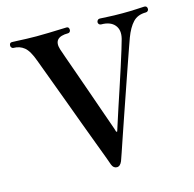

<svg xmlns="http://www.w3.org/2000/svg" viewBox="-107 -835 968 957"><g transform="rotate(-15 377.0 -357.0)"><path d="M381 12Q363 12 355 -9Q354 -13 342 -45.5Q330 -78 310.5 -129.5Q291 -181 268.5 -242Q246 -303 223.5 -364Q201 -425 181.5 -477Q162 -529 149.5 -563Q137 -597 135 -602Q115 -658 91.5 -677Q68 -696 36 -696Q31 -696 27 -700.5Q23 -705 23 -710Q23 -726 36 -726Q43 -726 63.5 -725Q84 -724 110.5 -723Q137 -722 162 -722Q191 -722 225.5 -723Q260 -724 286.5 -725Q313 -726 318 -726Q331 -726 331 -710Q331 -705 327.5 -700.5Q324 -696 318 -696Q238 -696 259 -629Q262 -619 275 -582.5Q288 -546 306 -495Q324 -444 343.5 -388.5Q363 -333 380 -284Q397 -235 409 -201.5Q421 -168 422 -162Q423 -159 425 -159Q427 -159 428 -160Q431 -169 441 -200.5Q451 -232 465.5 -276Q480 -320 496.5 -369.5Q513 -419 528 -466Q543 -513 554 -548.5Q565 -584 569 -600Q580 -644 558 -670Q536 -696 489 -696Q482 -696 478 -700.5Q474 -705 474 -710Q474 -716 478 -721Q482 -726 489 -726Q498 -726 529 -724Q560 -722 606 -722Q650 -722 680 -724Q710 -726 719 -726Q734 -726 734 -710Q734 -705 730 -700.5Q726 -696 719 -696Q677 -696 652.5 -670Q628 -644 610 -596Q605 -582 592 -545.5Q579 -509 561.5 -458Q544 -407 524 -349.5Q504 -292 484.5 -235Q465 -178 448.5 -130Q432 -82 421.5 -50.5Q411 -19 408 -12Q398 12 381 12Z"/></g></svg>

Font: Zen Old Mincho Black
Style: Regular
Weight: 900
Designer: Yoshimichi Ohira
Foundry: Positype
Version: Version 1.001